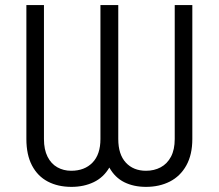

<svg xmlns="http://www.w3.org/2000/svg" viewBox="-20 -727 862 757"><path d="M84 -707H153.3V-178.7Q153.3 -137.2 167.5 -109.1Q181.6 -81.1 206.1 -67.4Q230.5 -53.7 260.7 -53.7Q313.5 -53.7 344.7 -85.9Q376 -118.2 376 -178.7V-707H446.3V-178.7Q446.3 -118.2 476.1 -85.9Q505.9 -53.7 555.7 -53.7Q587.9 -53.7 613.5 -67.4Q639.2 -81.1 654.1 -109.1Q668.9 -137.2 668.9 -178.7V-707H738.3V-178.7Q738.3 -117.2 714.6 -74.7Q690.9 -32.2 649.7 -11.2Q608.4 9.8 555.7 9.8Q507.3 9.8 470.2 -8.5Q433.1 -26.9 411.1 -66.4Q388.2 -27.3 349.4 -8.8Q310.5 9.8 261.7 9.8Q208.5 9.8 168.5 -11.2Q128.4 -32.2 106.2 -74.5Q84 -116.7 84 -178.7Z"/></svg>

Font: Pretendard Std Light
Style: Regular
Weight: 300
Designer: Base glyphs from Inter by Rasmus Andersson; Hangeul glyphs from Noto Sans CJK(Source Han Sans) by Jang Soo-young and Kan
Foundry: Kil Hyung-jin
Version: Version 1.309